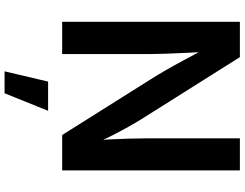

<svg xmlns="http://www.w3.org/2000/svg" viewBox="-128 -640 1003 786"><g transform="rotate(90 373.0 -246.5)"><path d="M68.8 0V-727.5H213.4L466.8 -325.2Q480.5 -303.2 497.6 -272.9Q514.6 -242.7 533.2 -206.3Q551.8 -169.9 569.8 -128.4L555.2 -117.7Q552.2 -155.3 550 -197.5Q547.9 -239.7 546.9 -278.1Q545.9 -316.4 545.9 -340.8V-727.5H677.2V0H532.2L304.2 -362.3Q285.6 -391.6 266.4 -425Q247.1 -458.5 224.4 -501Q201.7 -543.5 171.4 -599.6L190.9 -606Q193.8 -552.2 196 -505.1Q198.2 -458 199.5 -421.4Q200.7 -384.8 200.7 -362.8V0ZM271.5 235.8 313.5 57.6H433.1L361.3 235.8Z"/></g></svg>

Font: Inter 20pt SemiBold
Style: Regular
Weight: 600
Version: Version 4.001;git-66647c0bb